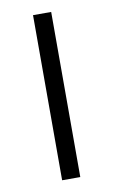

<svg xmlns="http://www.w3.org/2000/svg" viewBox="-67 -567 358 605"><g transform="rotate(-10 111.5 -264.0)"><path d="M140.6 -528.3V0H82.5V-528.3Z"/></g></svg>

Font: Vazirmatn RD UI ExtraLight
Style: Regular
Weight: 200
Designer: Saber Rastikerdar
Foundry: Saber Rastikerdar
Version: Version 33.003